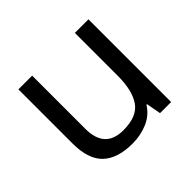

<svg xmlns="http://www.w3.org/2000/svg" viewBox="-131 -703 880 880"><g transform="rotate(-45 309.0 -263.0)"><path d="M533 -536V0H461L448 -71H444Q418 -29 372 -9.5Q326 10 274 10Q177 10 128 -36.5Q79 -83 79 -185V-536H168V-191Q168 -63 287 -63Q376 -63 410.5 -113Q445 -163 445 -257V-536Z"/></g></svg>

Font: Noto Sans Wancho
Style: Regular
Weight: 400
Designer: Monotype Design Team
Foundry: Monotype Imaging Inc.
Version: Version 2.001; ttfautohint (v1.8.4.7-5d5b)